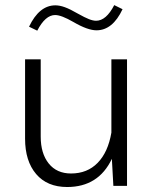

<svg xmlns="http://www.w3.org/2000/svg" viewBox="-20 -731 612 755"><path d="M94.2 -626Q134.3 -710 197.8 -710Q214.8 -710 235.1 -702.6Q255.4 -695.3 286.6 -677.2Q313.5 -662.1 329.6 -655.8Q345.7 -649.4 357.9 -649.4Q397.5 -649.4 429.2 -710.9L461.9 -694.8Q422.9 -611.8 359.4 -611.8Q324.7 -611.8 268.6 -644.5Q221.2 -671.9 196.8 -671.9Q158.2 -671.9 126.5 -610.4ZM78.6 -185.5V-497.6H140.1V-193.8Q140.1 -127.4 171.6 -88.1Q203.1 -48.8 259.3 -48.8Q323.2 -48.8 364 -90.6Q404.8 -132.3 418 -209.5V-497.6H479.5V0H425.8L419.9 -106.4Q367.2 4.4 244.1 4.4Q165.5 4.4 122.1 -46.6Q78.6 -97.7 78.6 -185.5Z"/></svg>

Font: Estedad-FD Light
Style: Regular
Weight: 300
Designer: Amin Abedi
Version: Version 7.3